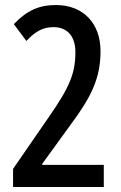

<svg xmlns="http://www.w3.org/2000/svg" viewBox="-20 -744 481 764"><path d="M393 0V-88H148V-92L259 -245C344 -359 380 -433 380 -541C380 -650 312 -724 203 -724C136 -724 88 -703 35 -648L85 -581C122 -621 153 -636 193 -636C250 -636 280 -597 280 -537C280 -453 258 -398 172 -275L32 -72V0Z"/></svg>

Font: Noto Sans Myanmar ExtraCondensed Medium
Style: Regular
Weight: 500
Width: 2
Designer: Monotype Design Team
Foundry: Monotype Imaging Inc.
Version: Version 2.107